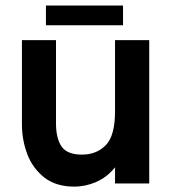

<svg xmlns="http://www.w3.org/2000/svg" viewBox="-20 -665 624 696"><path d="M249 11.5Q185 11.5 142.5 -20Q98.5 -54.5 79 -106Q59.5 -157.5 59.5 -214.5V-519.5H183V-217.5Q183 -163.5 203.2 -134Q223.5 -104.5 277 -104.5Q330 -104.5 363.5 -138.8Q397 -173 397 -261.5V-519.5H521V0H397V-58.5Q368 -22.5 329 -5.5Q290 11.5 249 11.5ZM426 -573.5H146.5V-645H426Z"/></svg>

Font: Acari Sans
Style: Bold
Weight: 700
Designer: Alfredo Marco Pradil and Stefan Peev (font) & Cristiano Sobral (main changes)
Foundry: Alfredo Marco Pradil and Stefan Peev (font) & Cristiano Sobral (main changes)
Version: Version 1.063; ttfautohint (v1.8.3)